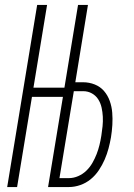

<svg xmlns="http://www.w3.org/2000/svg" viewBox="-20 -755 540 775"><path d="M9 0 130 -735H170L115 -401H240L295 -735H335L284 -423H315Q340 -423 362.5 -414Q385 -405 400 -387.5Q415 -370 423 -347.5Q431 -325 433 -300.5Q435 -276 433.5 -251Q432 -226 428 -201Q424 -178 418 -155.5Q412 -133 402.5 -111Q393 -89 379 -68Q365 -47 346 -31.5Q327 -16 304 -8Q281 0 258 0H174L234 -364H109L49 0ZM258 -36Q277 -36 295.5 -44Q314 -52 328.5 -66Q343 -80 353 -97.5Q363 -115 370 -133Q377 -151 381.5 -169.5Q386 -188 389 -207Q392 -226 394 -245.5Q396 -265 395 -284Q394 -303 390 -321Q386 -339 376.5 -354Q367 -369 351 -378Q335 -387 315 -387H278L220 -36Z"/></svg>

Font: Iosevka Extralight
Style: Italic
Weight: 200
Italic angle: -9°
Monospace: yes
Designer: Belleve Invis
Foundry: Belleve Invis
Version: Version 32.5.0; ttfautohint (v1.8.4)